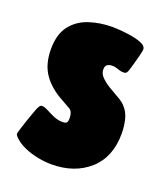

<svg xmlns="http://www.w3.org/2000/svg" viewBox="-104 -583 583 673"><g transform="rotate(20 187.0 -246.0)"><path d="M164.1 16.6Q141.6 16.6 114 11.5Q86.4 6.3 61.3 -4.9Q36.1 -16.1 20 -33.2Q18.6 -34.7 16.6 -37.8Q14.6 -41 14.6 -43Q14.6 -46.9 19.3 -61.8Q23.9 -76.7 30 -95Q36.1 -113.3 42 -128.9Q47.9 -144.5 49.8 -149.9Q51.8 -154.3 55.2 -159.4Q58.6 -164.6 64 -164.6Q73.7 -164.6 86.9 -157.5Q100.1 -150.4 116.2 -143.3Q132.3 -136.2 150.9 -136.2Q162.1 -136.2 165.8 -140.9Q169.4 -145.5 169.4 -156.2Q169.4 -181.2 156.7 -189Q144 -196.8 125 -207Q76.2 -232.9 50.5 -269.8Q24.9 -306.6 24.9 -362.8Q24.9 -417.5 49.1 -449.5Q73.2 -481.4 113.8 -495.4Q154.3 -509.3 203.1 -509.3Q211.9 -509.3 232.2 -507.8Q252.4 -506.3 274.9 -502.4Q297.4 -498.5 313.5 -491.2Q329.6 -483.9 329.6 -472.2Q329.6 -466.3 325.2 -449Q320.8 -431.6 315.9 -414.1Q311 -396.5 308.6 -389.2Q306.6 -382.8 303.5 -377.7Q300.3 -372.6 292 -372.6Q280.8 -372.6 269.8 -377Q258.8 -381.3 247.6 -381.3Q236.3 -381.3 229 -376.5Q221.7 -371.6 221.7 -358.9Q221.7 -342.8 234.4 -330.1Q247.1 -317.4 265.1 -306.4Q283.2 -295.4 300.8 -285.6Q318.4 -275.9 328.1 -266.1Q347.2 -246.6 353.3 -220.7Q359.4 -194.8 359.4 -168.9Q359.4 -80.6 304.7 -32Q250 16.6 164.1 16.6Z"/></g></svg>

Font: Belanosima
Style: Bold
Weight: 700
Designer: The DocRepair Project, Santiago Orozco
Foundry: Google
Version: Version 2.000